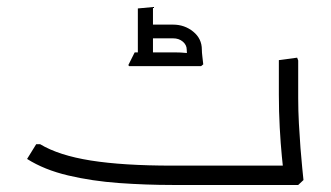

<svg xmlns="http://www.w3.org/2000/svg" viewBox="-20 -526 940 546"><path d="M470 0Q395 0 318.5 -5.5Q242 -11 174 -27Q106 -43 57 -74L83 -116H94Q147 -84 238.5 -69.5Q330 -55 470 -55H783V0ZM786 0 787 -32Q785 -46 781.5 -81.5Q778 -117 775.5 -163Q773 -209 773 -257V-355L825 -362L828 -354V-247Q828 -211 830 -174.5Q832 -138 834.5 -105Q837 -72 839.5 -48.5Q842 -25 843 -14L828 0ZM687 0V-55H793V0ZM687 0Q677 0 672 -8.5Q667 -17 667 -28Q667 -40 672 -47.5Q677 -55 687 -55ZM511 -385Q511 -398 500 -407.5Q489 -417 472 -417H406V-456H472Q505 -456 529.5 -436Q554 -416 554 -385ZM347 -338 345 -341 363 -377H407V-338ZM407 -338V-377H479Q494 -377 508.5 -375.5Q523 -374 523 -374V-338ZM516 -338Q515 -351 513 -363.5Q511 -376 511 -385H554Q554 -377 555.5 -365Q557 -353 558 -343L552 -338ZM372 -338V-502L415 -506V-338Z"/></svg>

Font: Fustat Light
Style: Regular
Weight: 300
Designer: Mohamed Gaber, Khaled Hosny, Laura Garcia Mut
Foundry: Kief Type Foundry, Alif Type Foundry, Hard Type Foundry
Version: Version 1.007